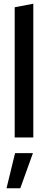

<svg xmlns="http://www.w3.org/2000/svg" viewBox="-20 -739 258 1032"><path d="M59 0V-700L159 -719V0ZM15 273 61 84H157L89 273Z"/></svg>

Font: Red Hat Display SemiBold
Style: Regular
Weight: 600
Designer: Pentagram, MCKL
Foundry: Pentagram, MCKL
Version: Version 1.023